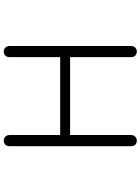

<svg xmlns="http://www.w3.org/2000/svg" viewBox="119 -862 761 1040"><g transform="rotate(-90 500.0 -342.5)"><path d="M227.5 -670.9V-13.7Q227.5 1 236.3 9.8Q245.1 17.6 257.8 17.6Q269.5 17.6 278.3 9.8Q288.1 1 288.1 -13.7V-343.8H710V-13.7Q710 1 718.8 9.8Q727.5 17.6 740.2 17.6Q752 17.6 760.7 9.8Q770.5 1 770.5 -13.7V-670.9Q770.5 -686.5 760.7 -695.3Q752 -703.1 740.2 -703.1Q727.5 -703.1 718.8 -695.3Q710 -686.5 710 -670.9V-397.5H288.1V-670.9Q288.1 -686.5 278.3 -695.3Q269.5 -703.1 257.8 -703.1Q245.1 -703.1 236.3 -695.3Q227.5 -686.5 227.5 -670.9Z"/></g></svg>

Font: GulimChe
Style: Regular
Weight: 400
Monospace: yes
Version: Version 2.21